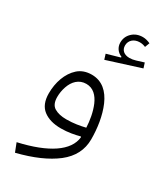

<svg xmlns="http://www.w3.org/2000/svg" viewBox="-234 -771 935 1112"><g transform="rotate(30 234.0 -214.5)"><path d="M425.3 -678.2C409.2 -685.5 392.6 -690.4 375.5 -690.4C347.2 -690.4 323.7 -681.6 305.2 -664.1C286.1 -646 276.9 -624 276.9 -598.1C276.9 -566.4 295.4 -540.5 324.2 -529.3V-524.4L235.8 -499L246.6 -464.4L468.3 -534.7L457.5 -568.4L408.7 -553.2C394 -548.8 380.4 -546.4 367.2 -546.4C332 -546.4 309.1 -564.9 309.1 -596.7C309.1 -631.3 336.4 -655.3 375 -655.3C389.2 -655.3 401.9 -652.3 413.6 -647ZM354 -8.3C344.2 86.9 235.4 159.7 45.4 202.6L67.9 260.3C175.8 233.4 260.3 196.3 320.8 149.4C381.3 102.1 411.6 43 411.6 -27.8C411.6 -100.1 400.4 -180.2 372.1 -245.1C343.8 -310.1 297.9 -354 228 -354C191.4 -354 161.1 -343.3 137.2 -322.3C88.9 -279.3 65.4 -208.5 65.4 -136.2C65.4 -86.9 80.1 -50.8 109.4 -28.3C138.7 -5.9 177.7 5.4 227.1 5.4C274.4 5.4 316.4 -2.9 351.1 -12.2ZM353 -71.8C318.4 -63.5 275.9 -55.7 228.5 -55.7C194.8 -55.7 168 -62 147.9 -74.2C127.9 -86.4 118.2 -108.9 118.2 -142.1C118.2 -165.5 122.1 -189 129.9 -211.9C145.5 -257.8 177.7 -292 227.1 -292C273.4 -292 303.7 -260.7 323.2 -215.8C342.3 -170.9 351.1 -117.2 353 -71.8Z"/></g></svg>

Font: Estedad Light
Style: Regular
Weight: 300
Designer: Amin Abedi
Version: Version 7.3